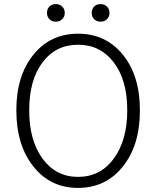

<svg xmlns="http://www.w3.org/2000/svg" viewBox="-20 -907 766 940"><path d="M362 13Q228 13 145 -90Q60 -195 60 -367Q60 -538 145 -641Q228 -742 362 -742Q497 -742 580 -641Q665 -538 665 -367Q665 -194 580 -90Q497 13 362 13ZM362 -41Q471 -41 537 -130.5Q603 -220 603 -367.5Q603 -515 537 -601.5Q471 -688 362 -688Q253 -688 188 -601.5Q123 -515 123 -367Q123 -219 188.5 -130Q254 -41 362 -41ZM253 -801Q234 -801 222 -813Q210 -825 210 -844Q210 -863 222 -875Q234 -887 253 -887Q272 -887 284.5 -875Q297 -863 297 -843.5Q297 -824 284 -813Q274 -801 253 -801ZM472 -801Q453 -801 441 -813Q429 -825 429 -844Q429 -863 441 -875Q453 -887 472 -887Q491 -887 503.5 -875Q516 -863 516 -843.5Q516 -824 503 -813Q493 -801 472 -801Z"/></svg>

Font: GenSenRounded TW L
Style: Regular
Weight: 300
Version: Version 1.501;PS 1;hotconv 16.6.51;makeotf.lib2.5.65220